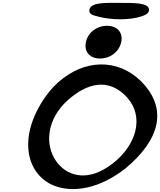

<svg xmlns="http://www.w3.org/2000/svg" viewBox="-20 -1291 1111 1332"><path d="M345 -7C478 50 666 23 852 -124C1087 -320 1135 -522 985 -699C834 -874 605 -891 418 -748C372 -714 331 -671 295 -620C103 -345 159 -91 345 -7ZM839 -638C848 -630 857 -620 866 -610C978 -481 931 -288 761 -156C750 -148 739 -140 727 -132C575 -31 439 -72 368 -175C292 -285 301 -460 448 -594C593 -724 729 -738 839 -638ZM674 -885C746 -885 807 -933 821 -999C835 -1065 794 -1112 722 -1112C650 -1112 590 -1065 576 -999C562 -933 602 -885 674 -885ZM963 -1178C977 -1183 1021 -1196 1013 -1230C1003 -1272 912 -1271 804 -1271C715 -1271 610 -1277 600 -1223C594 -1189 633 -1184 657 -1177C752 -1151 880 -1150 963 -1178Z"/></svg>

Font: Venom Sans
Style: BdObl
Weight: 700
Version: Version 1.001